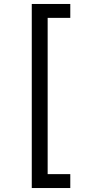

<svg xmlns="http://www.w3.org/2000/svg" viewBox="-20 -812 455 967"><path d="M140 -792H334V-722H220V65H334V135H140Z"/></svg>

Font: loriya25
Style: Book
Weight: 400
Designer: Jelle Bosma - Monotype Design Team
Foundry: Monotype Imaging Inc.
Version: Version 2.003